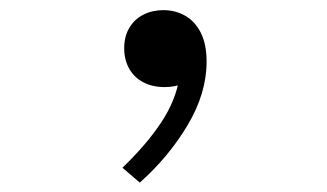

<svg xmlns="http://www.w3.org/2000/svg" viewBox="-20 -160 660 388"><path d="M231 -62.5Q231 -86.5 241.5 -104Q252 -121.5 270 -130.5Q288 -139.5 310 -139.5Q334.5 -139.5 354.2 -128.2Q374 -117 385.8 -93.8Q397.5 -70.5 397.5 -35.5Q397.5 28.5 359.2 92.8Q321 157 262.5 209L227.5 179Q277.5 130.5 306.2 86.8Q335 43 342.5 -2.5L351.5 8.5Q333.5 16 313 16Q288.5 16 270 6.5Q251.5 -3 241.2 -21Q231 -39 231 -62.5Z"/></svg>

Font: Monaspace Argon Var ExtraLight
Style: Regular
Weight: 200
Designer: Riley Cran and the Lettermatic Team
Version: Version 1.200 (Monaspace Argon Var)